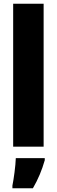

<svg xmlns="http://www.w3.org/2000/svg" viewBox="-20 -780 303 1021"><path d="M212 0V-760H50V0ZM218 72V61H64C63 101 53 173 46 207V221H155C182 175 203 125 218 72Z"/></svg>

Font: Noto Sans Oriya ExtCond Blk
Style: Regular
Weight: 900
Width: 2
Designer: Amélie Bonet and Sol Matas
Foundry: Google LLC
Version: Version 2.006